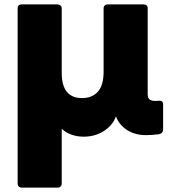

<svg xmlns="http://www.w3.org/2000/svg" viewBox="-20 -567 775 871"><path d="M642 46Q592 46 556 22.5Q520 -1 506 -39Q491 2 451 27.5Q411 53 360 53Q328 53 302 43Q276 33 260 17V266Q260 274 255 279Q250 284 242 284H78Q70 284 65 279Q60 274 60 266V-530Q60 -538 65 -542.5Q70 -547 78 -547H242Q260 -544 260 -530V-237Q260 -122 352 -122Q398 -122 424 -151Q450 -180 450 -242V-529Q450 -537 455 -542Q460 -547 468 -547H632Q640 -547 645 -542.5Q650 -538 650 -530V-139Q650 -120 662 -113.5Q674 -107 700 -110H705Q720 -110 720 -93V19Q720 39 700 42Q669 46 642 46Z"/></svg>

Font: LINE Seed JP_TTF ExtraBold
Style: Regular
Weight: 800
Designer: LY Corporation & Fontrix & Fontworks
Version: Version 1.015